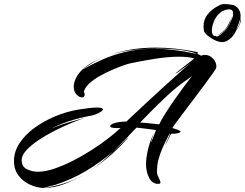

<svg xmlns="http://www.w3.org/2000/svg" viewBox="-20 -885 1210 948"><path d="M193 43Q162 42 128.5 27Q95 12 72 -17.5Q49 -47 49 -90Q49 -135 75.5 -176.5Q102 -218 148 -252Q194 -286 252 -310.5Q310 -335 373 -345Q432 -354 457 -354Q488 -354 488 -345Q488 -338 469 -328Q450 -318 430 -314Q374 -304 322 -287Q270 -270 235 -250Q255 -259 274 -266Q293 -273 322 -281.5Q351 -290 401 -304Q374 -295 334.5 -278.5Q295 -262 252 -240.5Q209 -219 171.5 -194Q134 -169 110.5 -143.5Q87 -118 87 -95Q87 -62 113 -49.5Q139 -37 167 -37Q203 -37 247.5 -52Q292 -67 339.5 -91Q387 -115 432 -144Q477 -173 514 -201.5Q551 -230 575 -253Q524 -250 524 -263Q524 -270 545 -277Q566 -284 604 -285Q705 -380 768.5 -438Q832 -496 868.5 -528.5Q905 -561 924 -576Q917 -571 899.5 -558Q882 -545 866 -533.5Q850 -522 845 -522L939 -596Q925 -601 906 -603Q887 -605 864 -605Q809 -605 743.5 -594.5Q678 -584 622 -572Q612 -570 588 -561.5Q564 -553 533.5 -540Q503 -527 473 -510Q443 -493 421.5 -473.5Q400 -454 394 -433Q398 -425 398 -418Q398 -404 384 -404Q372 -404 358 -418Q344 -432 344 -457Q344 -470 348 -482Q358 -514 386 -541L382 -539L388 -543L386 -541Q431 -566 482.5 -589.5Q534 -613 598 -628.5Q662 -644 743 -644Q787 -644 836 -638.5Q885 -633 940 -621Q944 -620 946.5 -620Q949 -620 951 -620Q913 -634 861.5 -639.5Q810 -645 757 -645Q706 -645 659 -640.5Q612 -636 579 -629Q562 -625 543 -620Q524 -615 504 -607Q558 -628 619 -639Q680 -650 749 -650Q843 -650 949 -629Q957 -628 958 -624Q959 -620 951 -620Q957 -618 963 -615.5Q969 -613 973 -610Q981 -614 992 -614Q1015 -614 1032.5 -595Q1050 -576 1048 -552Q1048 -548 1033.5 -527Q1019 -506 996 -475Q973 -444 947 -409.5Q921 -375 896.5 -342.5Q872 -310 854 -286Q836 -262 831 -253Q852 -246 857 -244.5Q862 -243 869 -238Q875 -234 867.5 -230.5Q860 -227 847.5 -225.5Q835 -224 826 -225Q822 -221 812.5 -200.5Q803 -180 795 -167Q800 -181 809.5 -199.5Q819 -218 819 -228Q786 -167 772.5 -129Q759 -91 757 -69Q755 -47 755 -34Q756 -21 764 -6.5Q772 8 772 16Q772 23 760 23Q730 22 715.5 -8.5Q701 -39 701 -74Q701 -103 709.5 -142Q718 -181 739 -228Q736 -219 730.5 -201.5Q725 -184 724 -179Q728 -186 734 -201Q740 -216 745 -229Q750 -242 750 -243Q743 -244 713 -248Q683 -252 654 -255Q629 -229 600 -198.5Q571 -168 538 -137Q557 -153 574.5 -170Q592 -187 609 -204Q611 -206 612 -206Q613 -206 608.5 -200.5Q604 -195 599 -190Q556 -143 512.5 -107Q469 -71 428 -44Q457 -64 485 -88Q513 -112 538 -137Q473 -81 401.5 -39Q330 3 252 28Q238 32 216.5 37Q195 42 193 43ZM388 -543Q408 -561 433 -575Q458 -589 485 -600Q461 -590 439.5 -576.5Q418 -563 397 -549ZM766 -271Q778 -296 798 -327.5Q818 -359 841.5 -392.5Q865 -426 887.5 -456.5Q910 -487 928 -509Q900 -490 876.5 -472.5Q853 -455 826.5 -431.5Q800 -408 763 -372Q726 -336 672 -280Q680 -280 699.5 -278Q719 -276 738.5 -274Q758 -272 766 -271ZM740 -229Q740 -230 741 -231Q742 -233 742 -233Q742 -233 741 -231Q740 -230 740 -229ZM407 -31Q407 -31 407 -31Q407 -31 408 -32L428 -44Q425 -42 418 -38Q411 -34 408 -32ZM195 43Q243 37 295 21Q347 5 400 -26Q351 3 299.5 23Q248 43 195 43ZM1077 -677Q1070 -677 1059.5 -679.5Q1049 -682 1038 -688Q1025 -694 1007 -708Q989 -722 987 -733Q986 -739 985.5 -744.5Q985 -750 985 -756Q985 -819 1063 -859Q1074 -865 1089 -865Q1103 -865 1121 -862Q1143 -860 1155.5 -843.5Q1168 -827 1168 -807Q1168 -803 1167.5 -799.5Q1167 -796 1166 -792Q1164 -783 1157 -765Q1150 -747 1146 -737Q1148 -740 1154 -750Q1160 -760 1163 -768Q1164 -773 1166.5 -784Q1169 -795 1170 -798Q1171 -781 1164 -765.5Q1157 -750 1150 -740Q1143 -730 1143 -728Q1132 -706 1113.5 -691.5Q1095 -677 1077 -677ZM1046 -706Q1046 -704 1056 -706Q1071 -714 1086.5 -729Q1102 -744 1112 -763Q1117 -773 1124.5 -790Q1132 -807 1132 -818L1128 -807Q1130 -812 1130 -816Q1130 -820 1130 -824Q1130 -839 1109 -839Q1099 -839 1085 -833Q1071 -827 1059 -815Q1043 -798 1034.5 -775Q1026 -752 1026 -734Q1026 -721 1031.5 -713Q1037 -705 1047 -708Q1046 -707 1046 -706ZM1054 -709Q1062 -714 1077.5 -727Q1093 -740 1100 -752Q1108 -764 1115.5 -781Q1123 -798 1127 -805Q1122 -792 1117.5 -780Q1113 -768 1107 -757Q1097 -741 1082.5 -728Q1068 -715 1054 -709Z"/></svg>

Font: Smooch
Style: Regular
Weight: 400
Designer: Robert E. Leuschke
Foundry: Robert E. Leuschke
Version: Version 1.010; ttfautohint (v1.8.3)